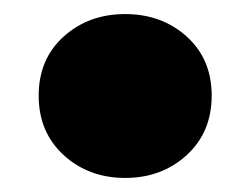

<svg xmlns="http://www.w3.org/2000/svg" viewBox="-20 -243 356 273"><path d="M158 10Q106 10 70.5 -22.5Q35 -55 35 -107Q35 -159 70.5 -191Q106 -223 158 -223Q210 -223 245.5 -191Q281 -159 281 -107Q281 -55 245.5 -22.5Q210 10 158 10Z"/></svg>

Font: LINE Seed Sans App Heavy
Style: Regular
Weight: 900
Designer: LINE VX Design & Dalton Maag Ltd & Sandoll Inc
Foundry: Dalton Maag Ltd
Version: Version 1.003